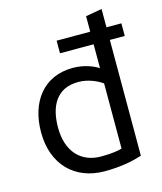

<svg xmlns="http://www.w3.org/2000/svg" viewBox="-118 -868 821 971"><g transform="rotate(-15 293.0 -382.5)"><path d="M421 -73C402 -67 368 -61 311 -61C207 -61 138 -132 138 -258C138 -367 180 -455 296 -455C352 -455 399 -430 421 -414ZM506 -781 421 -766V-685H245V-619H421V-494C398 -509 350 -531 288 -531C136 -531 49 -418 49 -257C49 -88 154 16 310 16C400 16 464 1 506 -13V-619H584V-685H506Z"/></g></svg>

Font: Repo
Style: Regular
Weight: 400
Designer: Stefan Peev
Foundry: Context Ltd
Version: Version 0.000